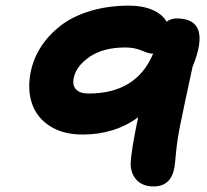

<svg xmlns="http://www.w3.org/2000/svg" viewBox="-20 -716 740 688"><path d="M530.8 -47.9Q491.7 -47.9 470 -70.6Q448.2 -93.3 448.2 -130.9Q450.2 -177.7 475.1 -295.9Q391.1 -233.9 275.9 -233.9Q206.1 -233.9 158.9 -264.2Q111.8 -294.4 94.7 -344.7Q77.6 -395 89.8 -457Q99.6 -505.9 126.7 -548.1Q153.8 -590.3 196.8 -623.8Q239.7 -657.2 303.2 -676.5Q366.7 -695.8 442.9 -695.8Q490.7 -695.8 526.1 -680.7Q561.5 -665.5 577.1 -638.2Q591.8 -649.9 612.8 -649.9Q740.7 -649.9 669.9 -476.1Q639.6 -336.9 626 -269Q614.7 -213.9 610.6 -167.7Q606.4 -121.6 605 -115.2Q592.3 -47.9 530.8 -47.9ZM244.1 -436Q238.8 -410.6 252.4 -395.8Q266.1 -380.9 297.9 -380.9Q469.2 -380.9 528.8 -523.9H523.9Q513.7 -523.9 487.5 -534.9Q461.4 -545.9 429.2 -545.9Q350.1 -545.9 301.3 -512.5Q252.4 -479 244.1 -436Z"/></svg>

Font: Shantell Sans Irregular Bouncy
Style: Bold Italic
Weight: 700
Italic angle: -11.31°
Designer: Stephen Nixon, Anya Danilova, Shantell Martin
Foundry: Arrow Type
Version: Version 1.006;[9816181b4]